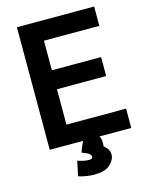

<svg xmlns="http://www.w3.org/2000/svg" viewBox="-133 -788 842 1085"><g transform="rotate(-15 287.5 -246.0)"><path d="M373 72Q375 57 374 41Q373 25 365 12H551V-101H202V-308H490V-419H202V-592H526V-705H74V12H269Q262 26 255 43Q248 60 243 74Q266 82 278.5 89Q291 96 295 107Q298 125 276 125Q257 125 238 120.5Q219 116 208 112L190 198Q210 205 235 209Q260 213 282 213Q341 213 369 190.5Q397 168 404 139Q406 116 398 100.5Q390 85 373 72Z"/></g></svg>

Font: Repo DemiBold
Style: Regular
Weight: 600
Designer: Stefan Peev
Foundry: Context Ltd
Version: Version 1.502